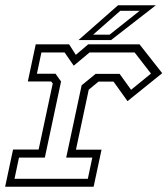

<svg xmlns="http://www.w3.org/2000/svg" viewBox="-22 -708 636 728"><path d="M-2.5 0 27.5 -141H124.5L178 -391.5L172 -399H83.5L113.5 -540H240L265.5 -500L312.5 -540H507L593 -430.5L461.5 -324.5L408.5 -398.5H351.5L314.5 -368L266 -140.5H363L333 0ZM33 -30H311L328 -110.5H229L287.5 -384.5L340.5 -428H431.5L475 -367.5L550.5 -429L488.5 -509H317.5L257.5 -459L223 -509H135L118 -428.5H188.5L209.5 -399L148 -110.5H50ZM275.5 -556 425.5 -688H569L399 -556ZM331 -576.5H393.5L507.5 -667H434Z"/></svg>

Font: Tourney Thin Light
Style: Italic
Weight: 300
Italic angle: -12°
Version: Version 1.015